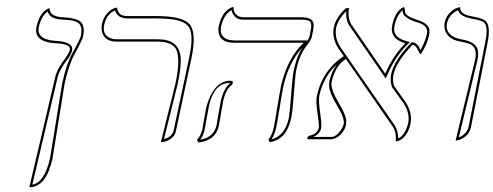

<svg xmlns="http://www.w3.org/2000/svg" viewBox="-20 -589 2087 812"><path d="M104 203.1 213.9 -264.2Q222.2 -299.3 258.3 -345.2Q272 -365.2 275.4 -377.9Q280.8 -402.3 220.2 -405.8Q218.8 -405.8 218.3 -405.8Q128.9 -410.2 132.8 -465.8Q133.3 -471.2 134.3 -476.1Q138.7 -496.6 146 -512Q153.3 -527.3 160.6 -535.2Q168 -543 174.6 -547.6Q181.2 -552.2 185.5 -553.2L189.9 -554.2Q189.5 -519 244.1 -516.1Q246.1 -516.1 247.6 -516.1Q307.1 -512.2 323.2 -494.6Q339.8 -474.6 331.5 -435.1Q327.6 -418.5 295.9 -360.8Q270 -313.5 253.4 -235.8L202.6 78.1Q176.8 200.7 107.4 202.6Q104.5 203.1 104 203.1ZM116.7 191.9Q168.9 182.6 191.9 78.6Q192.4 76.7 192.4 75.7L243.2 -237.8Q260.7 -318.4 287.1 -365.7Q318.4 -422.4 321.8 -437Q332.5 -486.8 299.8 -498Q293.5 -500 286.6 -502Q273.4 -504.4 247.1 -505.9Q199.7 -507.8 186.5 -529.3Q183.1 -534.7 181.6 -540Q154.8 -522 144 -474.1Q135.3 -431.6 187.5 -419.9Q189 -419.4 189.5 -419.4Q203.1 -417 218.8 -416Q291 -411.1 285.2 -376Q281.2 -359.9 266.6 -339.4L266.1 -338.9Q231 -293.9 223.6 -261.7Z M660.2 12.2 721.7 -233.9Q747.6 -355.5 718.8 -389.6Q698.2 -412.6 647.5 -413.1H472.7Q422.9 -413.1 411.6 -453.1Q407.7 -469.2 411.1 -486.8Q417 -514.6 433.1 -532.2Q449.2 -549.8 461.9 -553.7L475.1 -557.1Q478.5 -522 516.6 -521H642.6Q754.4 -521 783.2 -484.9Q811.5 -447.8 790 -344.2L723.6 -33.2Q719.7 -14.6 703.9 -3.2Q688 8.3 673.8 10.3ZM673.3 -0.5Q707.5 -10.7 713.9 -35.2L780.3 -346.2Q802.2 -449.2 774.9 -480Q758.8 -497.1 725.1 -504.4Q693.8 -510.7 642.6 -511.2H516.6Q476.6 -512.7 466.8 -544.4Q431.2 -530.3 421.4 -486.8Q420.9 -485.4 420.9 -484.9Q411.1 -439.9 449.2 -426.8Q453.6 -425.3 457.5 -424.3Q465.3 -422.9 472.7 -422.9H647.5Q735.4 -422.9 743.7 -349.6Q744.6 -340.3 744.6 -331.1Q744.1 -293.9 731 -231.9Z M1233.4 -295.9Q1228 -270 1220.2 -160.2Q1216.8 -113.8 1210.4 -85Q1190.9 1 1121.1 12.2L1115.2 2Q1131.3 -19.5 1137.7 -48.8Q1142.1 -69.8 1152.8 -136Q1163.6 -202.1 1168 -223.1Q1193.8 -340.8 1264.2 -408.2H969.2Q913.1 -408.2 904.8 -450.2Q902.3 -463.9 905.3 -479Q909.7 -499.5 917.7 -515.6Q925.8 -531.7 934.1 -539.8Q942.4 -547.9 950 -552.7Q957.5 -557.6 962.4 -558.6L967.3 -560.1Q967.3 -528.3 993.2 -518.6Q1000.5 -516.1 1007.3 -516.1H1253.4Q1304.7 -516.1 1306.6 -485.4Q1307.1 -474.1 1303.7 -458L1298.8 -434.1Q1295.9 -419.4 1274.4 -392.6Q1246.1 -354.5 1233.4 -295.9ZM923.3 -159.2Q921.4 -149.9 914.6 -108.4Q907.7 -67.9 905.8 -58.1Q894 -3.4 838.4 10.3Q828.1 12.7 817.9 13.2L813 2Q828.6 -13.2 835.4 -41Q837.4 -49.8 843.8 -88.4Q850.6 -127.9 853 -138.2Q882.8 -241.7 949.2 -248Q959.5 -247.6 965.3 -244.1L962.4 -231Q935.5 -214.8 923.3 -159.2ZM1281.2 -418Q1286.6 -427.2 1289.1 -436L1293.9 -460Q1300.8 -492.7 1288.6 -500Q1283.2 -502.4 1276.4 -503.9Q1266.1 -505.9 1253.4 -505.9H1007.3Q973.1 -505.9 960.9 -539.6Q960 -543.5 959 -546.4Q926.3 -527.3 915 -477.1Q906.7 -429.7 950.7 -419.9Q960 -418.5 969.2 -418ZM1260.3 -389.6Q1200.2 -324.7 1177.7 -220.7Q1173.3 -200.2 1163.1 -135.3Q1152.3 -68.4 1147.5 -46.9Q1141.1 -19.5 1128.4 0.5Q1184.6 -14.6 1200.7 -86.9Q1206.1 -111.3 1213.9 -220.7Q1217.3 -268.6 1223.6 -297.9Q1236.3 -355 1260.3 -389.6ZM913.6 -161.1Q926.3 -216.8 954.1 -237.8Q951.2 -238.3 949.2 -237.8Q885.7 -237.8 863.3 -139.6Q862.8 -137.2 862.8 -135.7Q860.8 -126.5 854 -87.9Q847.2 -48.8 845.2 -39.1Q839.8 -15.6 826.7 2Q884.3 -7.8 896 -60.1Q897.9 -68.8 904.3 -108.9Q911.6 -150.9 913.6 -161.1Z M1794.9 -441.9Q1786.6 -401.9 1763.2 -365.2Q1759.8 -360.8 1758.8 -359.9Q1754.9 -359.9 1746.6 -379.4Q1737.3 -397.9 1725.1 -399.9Q1656.2 -328.6 1644 -273.9Q1639.2 -248.5 1646.5 -225.6L1696.8 -154.8Q1725.1 -109.9 1715.8 -64.9Q1706.1 -20 1677.2 0.5Q1665 8.3 1653.3 8.8Q1657.7 -28.3 1640.6 -54.2L1442.9 -339.4Q1401.4 -314.9 1384.3 -250Q1383.3 -246.6 1382.8 -244.1Q1376.5 -214.4 1410.2 -158.2Q1443.4 -103 1444.3 -78.1Q1444.3 -69.3 1443.4 -62Q1436 -26.9 1404.3 -7.8Q1391.6 -0.5 1380.9 0H1280.3Q1279.3 -3.9 1279.3 -5.9Q1282.2 -12.2 1288.1 -15.1Q1311 -18.1 1324.2 -37.6Q1327.1 -43 1328.1 -46.9Q1330.6 -58.6 1321.3 -121.1Q1315.4 -162.6 1320.3 -184.1Q1337.4 -264.6 1394 -320.3Q1413.6 -338.9 1434.1 -351.6L1410.6 -384.8Q1382.8 -429.2 1392.1 -475.1Q1401.9 -517.6 1442.9 -554.2H1456.1Q1449.2 -511.7 1466.3 -484.9L1608.4 -278.8L1609.4 -277.8Q1642.6 -354.5 1694.3 -405.8Q1627.4 -425.3 1638.7 -481.9Q1642.6 -501.5 1649.2 -516.4Q1655.8 -531.2 1662.4 -539.1Q1668.9 -546.9 1674.8 -551.8Q1680.7 -556.6 1684.1 -557.6L1688 -559.1Q1692.9 -554.7 1692.9 -540.5Q1692.9 -524.9 1725.1 -511.7Q1733.9 -508.3 1744.1 -504.9Q1793 -490.7 1796.4 -460.4Q1796.9 -451.2 1794.9 -441.9ZM1404.3 -316.9Q1348.6 -264.6 1330.6 -185.5Q1330.1 -183.1 1330.1 -182.1Q1326.2 -164.1 1335.9 -96.7Q1340.8 -61.5 1337.9 -44.9Q1332 -22.9 1305.7 -9.8H1380.9Q1400.9 -9.8 1420.9 -37.6Q1430.2 -51.3 1433.6 -64Q1438.5 -87.9 1407.2 -139.6Q1372.1 -197.8 1371.6 -228Q1371.6 -237.8 1373 -246.1Q1381.8 -285.6 1404.3 -316.9ZM1448.7 -348.1 1450.7 -344.7 1648.9 -59.6Q1664.6 -34.7 1664.1 -3.4Q1688.5 -14.2 1702.6 -55.2Q1704.6 -62 1706.1 -66.9Q1714.4 -109.4 1688.5 -149.4H1689L1637.7 -220.7L1637.2 -222.2Q1628.9 -248.5 1634.3 -275.9Q1647.5 -334.5 1717.8 -406.7L1721.2 -410.2H1726.1Q1746.6 -407.2 1758.3 -377Q1778.8 -414.6 1785.2 -443.8Q1792.5 -478 1754.9 -491.2Q1749 -493.2 1741.2 -495.6Q1684.1 -514.6 1683.1 -539.6Q1683.1 -543 1683.1 -545.4Q1658.7 -526.4 1648.4 -480Q1638.7 -433.1 1691.4 -417.5Q1694.8 -416.5 1696.8 -415.5L1713.9 -411.1L1701.2 -398.9Q1649.9 -347.2 1618.7 -273.4L1611.3 -257.3L1600.1 -273.4L1458 -479.5Q1441.4 -505.4 1444.3 -541.5Q1410.2 -507.8 1401.9 -473.1Q1393.6 -430.7 1418.9 -390.6L1442.4 -356.9Z M1906.7 5.9 1989.3 -335.9Q2000 -387.7 1968.3 -402.3Q1954.1 -408.7 1927.7 -413.1Q1873.5 -422.4 1861.8 -462.9Q1857.9 -478 1860.8 -494.1Q1866.2 -519 1882.6 -535.2Q1898.9 -551.3 1912.1 -555.2L1925.8 -559.1Q1924.8 -532.7 1961.4 -522.9Q1967.8 -521.5 1979.5 -519Q2026.9 -511.2 2038.1 -495.6Q2054.7 -471.2 2041.5 -405.8L1971.7 -50.8Q1966.8 -28.3 1950.7 -14.2Q1934.6 0 1920.4 2.9ZM1925.8 -568.8 1916 -566.9 1916.5 -568.8ZM1917.5 -545.9Q1879.9 -529.3 1870.6 -491.7Q1861.3 -448.7 1905.8 -429.7Q1917 -425.3 1929.2 -422.9Q1990.2 -413.6 2000 -379.9Q2004.9 -360.8 1999 -334L1920.4 -7.8Q1954.6 -22 1961.9 -53.2L2031.7 -408.2Q2047.4 -481 2024.4 -496.1Q2015.6 -501.5 1996.6 -505.9Q1989.3 -507.3 1977.5 -509.3Q1931.6 -518.6 1920.4 -538.1Q1918.5 -542.5 1917.5 -545.9Z"/></svg>

Font: Linux Biolinum Outline O
Style: Italic
Weight: 400
Italic angle: -12°
Designer: Philipp H. Poll
Foundry: Philipp H. Poll
Version: Version 0.6.2